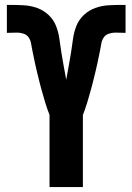

<svg xmlns="http://www.w3.org/2000/svg" viewBox="-20 -763 540 783"><path d="M182 0V-294Q177 -307 172.5 -320Q168 -333 164 -346Q160 -359 156.5 -372Q153 -385 149 -398Q145 -411 142 -424.5Q139 -438 135.5 -451Q132 -464 129 -477.5Q126 -491 123 -504Q120 -517 117.5 -530.5Q115 -544 112 -557Q109 -570 107 -584Q105 -598 97.5 -609.5Q90 -621 76.5 -625.5Q63 -630 50 -630Q39 -630 28.5 -629.5Q18 -629 8 -629V-743H22Q49 -743 77 -741.5Q105 -740 131.5 -730.5Q158 -721 178.5 -701.5Q199 -682 209 -656Q219 -630 222.5 -602.5Q226 -575 230.5 -547.5Q235 -520 240 -492.5Q245 -465 250 -438Q255 -465 260 -492.5Q265 -520 269.5 -547.5Q274 -575 277.5 -602.5Q281 -630 291 -656Q301 -682 321.5 -701.5Q342 -721 368.5 -730.5Q395 -740 423 -741.5Q451 -743 478 -743H492V-629Q482 -629 471.5 -629.5Q461 -630 450 -630Q437 -630 423.5 -625.5Q410 -621 402.5 -609.5Q395 -598 393 -584Q391 -570 388 -557Q385 -544 382.5 -530.5Q380 -517 377 -504Q374 -491 371 -477.5Q368 -464 364.5 -451Q361 -438 358 -424.5Q355 -411 351 -398Q347 -385 343.5 -372Q340 -359 336 -346Q332 -333 327.5 -320Q323 -307 318 -294V0Z"/></svg>

Font: Iosevka Term Curly Heavy
Style: Regular
Weight: 900
Designer: Belleve Invis
Foundry: Belleve Invis
Version: Version 32.3.0